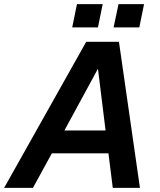

<svg xmlns="http://www.w3.org/2000/svg" viewBox="-57 -913 776 933"><path d="M294 -780H419L442 -893H317ZM495 -780H620L643 -893H519ZM-37 0H103L195 -168H470L491 0H623L521 -710H362ZM419 -579 456 -279H256Z"/></svg>

Font: Geist SemiBold
Style: Italic
Weight: 600
Italic angle: -12°
Designer: Basement.studio, Andrés Briganti, Mateo Zaragoza
Foundry: Basement.studio, Vercel, Andrés Briganti, Guido Ferreyra, Mateo Zaragoza
Version: Version 1.500